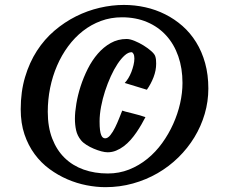

<svg xmlns="http://www.w3.org/2000/svg" viewBox="-20 -735 940 787"><path d="M487.8 -714.8Q532.2 -714.8 575.2 -705.3Q618.2 -695.8 656.7 -676.5Q695.3 -657.2 727.8 -628.7Q760.3 -600.1 783.9 -562Q807.6 -523.9 820.8 -476.3Q834 -428.7 834 -372.1Q834 -318.8 819.1 -268.1Q804.2 -217.3 776.9 -172.4Q749.5 -127.4 711.2 -89.8Q672.9 -52.2 626 -25.1Q579.1 2 524.9 17.1Q470.7 32.2 412.1 32.2Q375 32.2 335 24.4Q294.9 16.6 256.3 0Q217.8 -16.6 183.1 -42Q148.4 -67.4 122.1 -103Q95.7 -138.7 80.3 -184.3Q64.9 -230 64.9 -287.1Q64.9 -359.4 82.8 -419.2Q100.6 -479 131.3 -526.6Q162.1 -574.2 203.4 -609.4Q244.6 -644.5 291.5 -668Q338.4 -691.4 388.7 -703.1Q439 -714.8 487.8 -714.8ZM175.8 -276.9Q175.8 -214.4 194.1 -167Q212.4 -119.6 244.9 -87.9Q277.3 -56.2 322.5 -40Q367.7 -23.9 421.9 -23.9Q468.3 -23.9 509 -40Q549.8 -56.2 584 -84Q618.2 -111.8 644.8 -148.7Q671.4 -185.5 689.9 -226.8Q708.5 -268.1 718.3 -311.3Q728 -354.5 728 -395Q728 -455.1 710.7 -504.6Q693.4 -554.2 661.1 -589.6Q628.9 -625 583 -644.5Q537.1 -664.1 480 -664.1Q434.1 -664.1 393.8 -649.2Q353.5 -634.3 319.8 -607.9Q286.1 -581.5 259.3 -545.2Q232.4 -508.8 213.9 -465.8Q195.3 -422.9 185.5 -374.8Q175.8 -326.7 175.8 -276.9ZM491.2 -395Q498.5 -402.3 505.9 -414.3Q513.2 -426.3 518.6 -440.2Q523.9 -454.1 527.3 -468.3Q530.8 -482.4 530.8 -495.1Q530.8 -507.3 527.1 -514.2Q523.4 -521 519 -521Q505.9 -521 491.2 -508.1Q476.6 -495.1 461.9 -473.1Q447.3 -451.2 434.1 -422.1Q420.9 -393.1 410.6 -361.6Q400.4 -330.1 394.3 -297.9Q388.2 -265.6 388.2 -236.8Q388.2 -215.8 389.9 -202.4Q391.6 -189 394.8 -181.4Q397.9 -173.8 402.1 -170.9Q406.2 -168 411.1 -168Q421.9 -168 432.4 -181.2Q442.9 -194.3 451.9 -212.6Q460.9 -231 468.5 -250.2Q476.1 -269.5 481 -281.7Q481.9 -280.8 494.1 -277.6Q506.3 -274.4 522.2 -270.5Q538.1 -266.6 553.5 -262.2Q568.8 -257.8 576.2 -254.9Q568.8 -240.7 559.6 -224.6Q550.3 -208.5 539.3 -192.4Q528.3 -176.3 515.4 -161.6Q502.4 -147 487.5 -135.7Q472.7 -124.5 456.1 -117.7Q439.5 -110.8 420.9 -110.8Q410.6 -110.8 395.5 -114.7Q380.4 -118.7 364.3 -125.5Q348.1 -132.3 334 -141.4Q319.8 -150.4 312 -160.2Q296.9 -178.7 292 -200.9Q287.1 -223.1 287.1 -248Q287.1 -275.4 293 -310.3Q298.8 -345.2 310.5 -381.6Q322.3 -418 339.8 -452.9Q357.4 -487.8 380.9 -514.9Q404.3 -542 433.8 -558.6Q463.4 -575.2 499 -575.2Q512.7 -575.2 531.7 -567.4Q550.8 -559.6 568.6 -548.6Q586.4 -537.6 599.9 -525.6Q613.3 -513.7 616.2 -504.9Q618.7 -497.6 619.4 -490Q620.1 -482.4 620.1 -474.1Q620.1 -446.3 609.4 -418.5Q598.6 -390.6 582 -367.2Z"/></svg>

Font: Yesteryear
Style: Regular
Weight: 400
Designer: Astigmatic (AOETI)
Foundry: Astigmatic (AOETI)
Version: Version 1.000